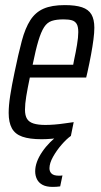

<svg xmlns="http://www.w3.org/2000/svg" viewBox="-20 -538 397 753"><path d="M143 8Q96 8 67.5 -2Q39 -12 26.5 -35Q14 -58 14 -95Q14 -124 20 -163Q26 -202 37 -254Q52 -327 65.5 -377.5Q79 -428 99 -459Q119 -490 151 -504Q183 -518 234 -518Q276 -518 301.5 -509.5Q327 -501 338.5 -481.5Q350 -462 350 -429Q350 -410 346.5 -383Q343 -356 337 -323.5Q331 -291 323 -255L318 -234H97Q88 -191 83 -160.5Q78 -130 78 -108Q78 -85 86 -72Q94 -59 112 -53.5Q130 -48 158 -48Q174 -48 193.5 -49.5Q213 -51 233 -54Q253 -57 269 -59L258 -5Q245 -2 225.5 1Q206 4 184.5 6Q163 8 143 8ZM108 -284H267L271 -305Q277 -332 282 -362Q287 -392 287 -412Q287 -434 280.5 -444.5Q274 -455 261.5 -458.5Q249 -462 229 -462Q201 -462 183 -456Q165 -450 153 -431.5Q141 -413 130.5 -378Q120 -343 108 -284ZM187 195Q162 195 147 187Q132 179 125 165Q118 151 118 134Q118 98 145.5 57.5Q173 17 218 -15L258 -5Q241 7 221.5 29.5Q202 52 188 77Q174 102 174 122Q174 135 182.5 143Q191 151 211 151Q214 151 216.5 151Q219 151 225 150L216 193Q209 194 201.5 194.5Q194 195 187 195Z"/></svg>

Font: Saira ExtraCondensed
Style: Italic
Weight: 400
Width: 2
Italic angle: -12°
Designer: Hector Gatti with collaboration of the Omnibus-Type team
Foundry: Omnibus-Type
Version: Version 1.101